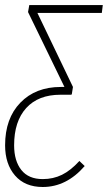

<svg xmlns="http://www.w3.org/2000/svg" viewBox="-29 -540 427 760"><path d="M377.9 -520 374 -488.8H119.1L259.8 -195.8L254.9 -165L249 -170.9L253.9 -165H210Q122.6 -165 74.7 -112.3Q26.9 -59.6 26.9 35.2Q26.9 96.7 55.4 132.8Q84 168.9 140.1 168.9Q181.6 168.9 216.3 151.9Q251 134.8 285.2 97.2L306.2 117.2Q234.4 200.2 140.1 200.2Q69.8 200.2 30.5 154.8Q-8.8 109.4 -8.8 35.2Q-8.8 -71.3 51.5 -133.5Q111.8 -195.8 211.9 -195.8H226.1L82 -492.2L86.9 -520Z"/></svg>

Font: Fira Sans Compressed UltraLight
Style: Italic
Weight: 200
Width: 3
Italic angle: -8°
Designer: Carrois Corporate & Edenspiekermann AG
Foundry: Carrois Corporate GbR & Edenspiekermann AG
Version: Version 4.203;PS 004.203;hotconv 1.0.88;makeotf.lib2.5.64775